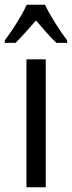

<svg xmlns="http://www.w3.org/2000/svg" viewBox="-46 -786 302 806"><path d="M143 -766H66C47 -723 10 -665 -26 -616V-606H19C43 -629 74 -665 105 -700C135 -665 163 -632 191 -606H236V-616C203 -660 164 -721 143 -766ZM146 0V-537H65V0Z"/></svg>

Font: Noto Sans Thai Looped ExtraCondensed
Style: Regular
Weight: 400
Width: 2
Designer: Sasikarn Vongin, Ben Mitchell
Foundry: The Fontpad Ltd
Version: Version 1.001